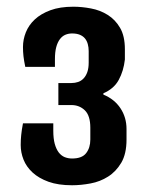

<svg xmlns="http://www.w3.org/2000/svg" viewBox="-20 -880 460 575"><path d="M195.8 -325.2C213.4 -325.2 231.8 -327 251 -330.6C270.2 -334.1 287.8 -341 303.7 -351.1C319.7 -361.2 332.8 -375.1 343.3 -392.8C353.7 -410.6 358.9 -433.6 358.9 -461.9V-493.7C358.9 -516.8 352.9 -537.4 340.8 -555.7C328.8 -573.9 311.7 -587.6 289.6 -596.7V-600.6C310.7 -609.7 326.1 -623.1 335.7 -640.9C345.3 -658.6 351.4 -678.9 354 -701.7V-732.4C354 -758.8 349.2 -780.2 339.6 -796.6C330 -813.1 317.6 -826 302.5 -835.4C287.4 -844.9 270.7 -851.3 252.4 -854.7C234.2 -858.2 216.6 -859.9 199.7 -859.9C173 -859.9 150.1 -856.4 131.1 -849.4C112.1 -842.4 96.4 -833.2 84.2 -821.8C72 -810.4 63.1 -797.5 57.4 -783.2C51.7 -768.9 48.8 -754.2 48.8 -739.3C48.8 -729.8 49.3 -720.6 50.3 -711.7C51.3 -702.7 53.1 -692.1 55.7 -679.7H144.5V-702.1C144.5 -716.8 145.8 -729 148.4 -738.8C151 -748.5 154.7 -756.5 159.4 -762.7C164.1 -768.9 169.6 -773.3 175.8 -775.9C182 -778.5 188.6 -779.8 195.8 -779.8C204.9 -779.8 212.6 -778.5 219 -775.9C225.3 -773.3 230.5 -769.6 234.4 -764.9C238.3 -760.2 241.1 -754.6 242.9 -748C244.7 -741.5 245.6 -734.5 245.6 -727.1V-692.4C245.6 -681.3 244.2 -671.9 241.5 -664.1C238.7 -656.2 234.9 -649.9 230.2 -645C225.5 -640.1 220.1 -636.6 213.9 -634.5C207.7 -632.4 201 -631.3 193.8 -631.3H154.8V-565.4H193.8C209.8 -565.4 223.2 -560.1 234.1 -549.6C245 -539 250.5 -521.6 250.5 -497.6V-461.9C250.5 -445.6 246.3 -432.1 238 -421.4C229.7 -410.6 215.7 -405.3 195.8 -405.3C188 -405.3 180.7 -406.7 173.8 -409.4C167 -412.2 161.1 -416.8 156 -423.3C151 -429.9 147 -438.4 144 -449C141.1 -459.6 139.6 -472.7 139.6 -488.3V-510.7H48.8C46.2 -497.1 44.4 -485.4 43.5 -475.6C42.5 -465.8 42 -455.9 42 -445.8C42 -430.8 44.8 -416.2 50.5 -401.9C56.2 -387.5 65.3 -374.7 77.6 -363.3C90 -351.9 105.9 -342.7 125.2 -335.7C144.6 -328.7 168.1 -325.2 195.8 -325.2Z"/></svg>

Font: Fjalla One
Style: Regular
Weight: 400
Designer: Irina Smirnova
Foundry: Irina Smirnova
Version: Version 1.001